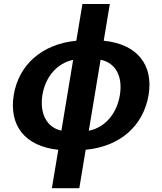

<svg xmlns="http://www.w3.org/2000/svg" viewBox="-20 -759 831 983"><path d="M278.4 7.8 245.7 204.5H386L418.7 7.8C596.9 -9.2 714.1 -115.8 740.8 -272.7C766 -426.5 683.2 -533.4 511 -550.4L542.3 -738.6H402L370.7 -550.4C194.2 -533.4 75.6 -426.8 50.4 -272.7C25.2 -117.2 106.9 -9.9 278.4 7.8ZM197.1 -272.7C212.4 -365.4 272 -435.7 354.4 -452.4L294.4 -90.2C217.7 -106.9 182.5 -179.3 197.1 -272.7ZM434.7 -89.8 495 -453.1C573.2 -437.1 609 -366.5 593.8 -272.7C578.8 -178.3 518.1 -105.8 434.7 -89.8Z"/></svg>

Font: Margiela Sans
Style: Bold Italic
Weight: 700
Italic angle: -9.39999°
Designer: Stefan Endress, Andreas Faust
Version: Version 1.100;FEAKit 1.0